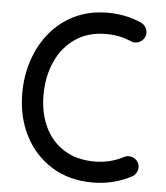

<svg xmlns="http://www.w3.org/2000/svg" viewBox="-53 -751 722 836"><g transform="rotate(5 308.0 -333.0)"><path d="M555.7 -612.3Q547.9 -595.2 529.8 -588.1Q511.7 -581.1 494.6 -588.9Q469.2 -600.1 441.7 -605.5Q414.1 -610.8 385.3 -610.8Q306.6 -610.8 251 -572.5Q195.3 -534.2 166 -469Q136.7 -403.8 136.7 -323.2Q136.7 -245.1 165.3 -184.1Q193.8 -123 249 -88.1Q304.2 -53.2 383.3 -53.2Q450.7 -53.2 509.3 -84Q525.9 -92.8 544.2 -87.2Q562.5 -81.5 571.3 -64.9Q580.1 -48.3 574.2 -30Q568.4 -11.7 551.8 -2.9Q472.7 38.6 383.3 38.6Q279.3 38.6 203.1 -9Q127 -56.6 85.4 -138.4Q43.9 -220.2 43.9 -323.2Q43.9 -400.9 67.4 -469.5Q90.8 -538.1 135 -590.8Q179.2 -643.6 242.4 -673.6Q305.7 -703.6 385.3 -703.6Q422.9 -703.6 460 -696.3Q497.1 -689 532.2 -673.3Q549.3 -665.5 556.4 -647.5Q563.5 -629.4 555.7 -612.3Z"/></g></svg>

Font: Mikhak-FD Medium
Style: Regular
Weight: 500
Designer: Amin Abedi
Version: Version 3.2